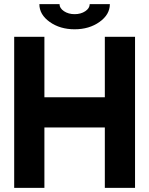

<svg xmlns="http://www.w3.org/2000/svg" viewBox="-20 -911 724 931"><path d="M48.8 -732.4H195.3V-439.5H488.3V-732.4H634.8V0H488.3V-293H195.3V0H48.8ZM415 -891.1H512.7Q512.7 -840.3 462.6 -804.7Q412.6 -769 341.8 -769Q271 -769 220.9 -804.7Q170.9 -840.3 170.9 -891.1H268.6Q268.6 -871.1 290.3 -856.7Q312 -842.3 341.8 -842.3Q372.1 -842.3 393.6 -856.7Q415 -871.1 415 -891.1Z"/></svg>

Font: Audex
Style: Regular
Weight: 400
Designer: GGBotNet
Foundry: GGBotNet
Version: 1.00